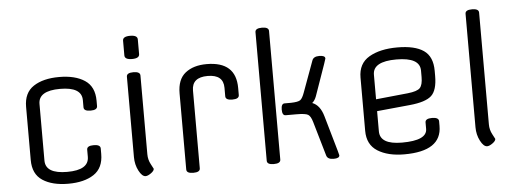

<svg xmlns="http://www.w3.org/2000/svg" viewBox="-53 -967 3017 1129"><g transform="rotate(-5 1456.0 -402.5)"><path d="M180 -467V-133Q180 -55 308 -55Q436 -55 436 -133V-175Q436 -198 476 -198Q516 -198 516 -175V-143Q516 -60 459.5 -22.5Q403 15 308.5 15Q214 15 157 -22.5Q100 -60 100 -143V-457Q100 -540 157 -577.5Q214 -615 308.5 -615Q403 -615 459.5 -577.5Q516 -540 516 -457V-425Q516 -402 476 -402Q436 -402 436 -425V-467Q436 -545 308 -545Q180 -545 180 -467Z M786 -582V-117Q786 -85 801 -57.5Q816 -30 816 -29Q816 -17 797 -3.5Q778 10 765 10Q744 10 725 -26.5Q706 -63 706 -107V-582Q706 -605 746 -605Q786 -605 786 -582ZM789 -795V-708Q789 -683 745.5 -683Q702 -683 702 -708V-795Q702 -820 745.5 -820Q789 -820 789 -795Z M1272 -417V-467Q1272 -545 1179 -545Q1086 -545 1086 -467V-8Q1086 15 1046 15Q1006 15 1006 -8V-457Q1006 -540 1053.5 -577.5Q1101 -615 1179 -615Q1352 -615 1352 -459V-417Q1352 -394 1312 -394Q1272 -394 1272 -417Z M1562 -777V-18Q1562 5 1522 5Q1482 5 1482 -18V-777Q1482 -800 1522 -800Q1562 -800 1562 -777ZM1910 -13Q1910 5 1875 5Q1840 5 1833 -18L1774 -221Q1764 -256 1748.5 -265.5Q1733 -275 1679 -275H1616Q1596 -275 1596 -310Q1596 -345 1616 -345H1654Q1696 -346 1709 -355.5Q1722 -365 1734 -399L1801 -582Q1809 -605 1843.5 -605Q1878 -605 1878 -587Q1878 -586 1868 -556L1803 -371Q1794 -346 1778 -333Q1824 -316 1843 -249L1903 -40Q1910 -14 1910 -13Z M2512 -459V-429Q2512 -344 2477 -312Q2442 -280 2349 -271L2154 -252V-133Q2154 -55 2284 -55Q2432 -55 2432 -123V-161Q2432 -184 2472 -184Q2512 -184 2512 -161V-133Q2512 15 2292 15Q2195 15 2134.5 -23Q2074 -61 2074 -143V-457Q2074 -540 2138 -577.5Q2202 -615 2305 -615Q2408 -615 2460 -579Q2512 -543 2512 -459ZM2154 -467V-322L2342 -341Q2399 -347 2415.5 -365Q2432 -383 2432 -429V-467Q2432 -545 2293 -545Q2154 -545 2154 -467Z M2802 -777V-117Q2802 -85 2817 -57.5Q2832 -30 2832 -29Q2832 -17 2813 -3.5Q2794 10 2781 10Q2760 10 2741 -26.5Q2722 -63 2722 -107V-777Q2722 -800 2762 -800Q2802 -800 2802 -777Z"/></g></svg>

Font: Offside
Style: Regular
Weight: 400
Designer: Eduardo Rodriguez Tunni
Foundry: Eduardo Rodriguez Tunni
Version: Version 1.001